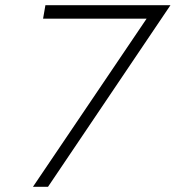

<svg xmlns="http://www.w3.org/2000/svg" viewBox="-20 -720 677 740"><path d="M146 -648 155 -700H637L165 0H107L545 -648Z"/></svg>

Font: Renner* Light
Style: Light Italic
Weight: 300
Italic angle: -10°
Version: Version 003.000 ; ttfautohint (v0.97) -l 8 -r 50 -G 200 -x 1